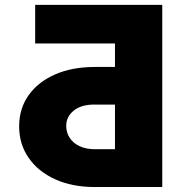

<svg xmlns="http://www.w3.org/2000/svg" viewBox="-20 -753 728 773"><path d="M633.3 0H361.8Q270.5 0 201.9 -31.2Q133.3 -62.5 95.2 -117.7Q57.1 -172.9 57.1 -244.1Q57.1 -315.9 95.2 -369.6Q133.3 -423.3 201.9 -453.4Q270.5 -483.4 361.8 -483.4H442.9V-578.1H121.6V-733.4H633.3ZM442.9 -152.3V-332H361.8Q307.6 -332.5 277.1 -307.9Q246.6 -283.2 246.6 -246.1Q246.6 -219.7 260.3 -198.5Q273.9 -177.2 299.8 -164.8Q325.7 -152.3 361.8 -152.3Z"/></svg>

Font: Inter 24pt Black
Style: Regular
Weight: 900
Designer: Rasmus Andersson
Foundry: rsms
Version: Version 4.001;git-66647c0bb